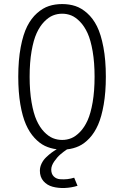

<svg xmlns="http://www.w3.org/2000/svg" viewBox="-20 -726 610 946"><path d="M362 189.5Q331 199 299 200.2Q267 201.5 239.2 194Q211.5 186.5 194 166.2Q176.5 146 176.5 115Q176.5 97 185 79.5Q193.5 62 207.8 48.5Q222 35 234.2 26Q246.5 17 259.5 9.5Q228 5.5 201.2 -7.2Q174.5 -20 149.8 -46.8Q125 -73.5 107.8 -112.8Q90.5 -152 80.2 -212Q70 -272 70 -348Q70 -430 82 -493.5Q94 -557 114 -596.5Q134 -636 162.5 -661.2Q191 -686.5 221 -696.2Q251 -706 286.5 -706Q321.5 -706 351.2 -696.2Q381 -686.5 409.5 -661.2Q438 -636 457.8 -596.5Q477.5 -557 489.5 -493.5Q501.5 -430 501.5 -348Q501.5 -271.5 491 -211Q480.5 -150.5 463.2 -111.2Q446 -72 421 -45.2Q396 -18.5 369 -6Q342 6.5 310 10Q293 21.5 277.8 34.5Q262.5 47.5 247.5 69Q232.5 90.5 232.5 109.5Q232.5 131 244.8 143.2Q257 155.5 276 157Q295 158.5 312.2 156.5Q329.5 154.5 345.5 149.5ZM286.5 -36.5Q310 -36.5 331.5 -45.2Q353 -54 374.5 -76.2Q396 -98.5 411.5 -132.8Q427 -167 436.5 -222.2Q446 -277.5 446 -348Q446 -418 436.5 -473.2Q427 -528.5 411.5 -562.5Q396 -596.5 374.5 -618.8Q353 -641 331.5 -649.8Q310 -658.5 286.5 -658.5Q262.5 -658.5 240.8 -649.8Q219 -641 197.5 -618.8Q176 -596.5 160.5 -562.5Q145 -528.5 135.5 -473.5Q126 -418.5 126 -348Q126 -277.5 135.5 -222.2Q145 -167 160.5 -132.8Q176 -98.5 197.5 -76.2Q219 -54 240.8 -45.2Q262.5 -36.5 286.5 -36.5Z"/></svg>

Font: League Mono Narrow UltraLight
Style: Regular
Weight: 200
Width: 3
Designer: Tyler Finck
Foundry: The League of Moveable Type / Tyler Finck
Version: Version 2.210